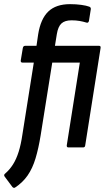

<svg xmlns="http://www.w3.org/2000/svg" viewBox="-47 -711 510 926"><path d="M205 -409 149 -58Q139 4 124.5 52.5Q110 101 86 135.5Q62 170 25 194Q19 197 13 191L-25 140Q-30 132 -22 126Q0 107 16 81.5Q32 56 43 21Q54 -14 61 -62L116 -409H62Q52 -409 53 -419L63 -479Q65 -490 74 -490H129L137 -545Q149 -620 186 -655.5Q223 -691 291 -691Q320 -691 345 -687.5Q370 -684 383 -679Q392 -676 391 -667L382 -610Q379 -599 370 -602Q354 -607 336.5 -610Q319 -613 298 -613Q266 -613 249.5 -598Q233 -583 227 -546L218 -490H431Q440 -490 438 -479L364 -10Q363 0 354 0H283Q274 0 275 -10L338 -409Z"/></svg>

Font: Sofia Sans Condensed SemiBold
Style: Italic
Weight: 600
Italic angle: -9°
Version: Version 4.100